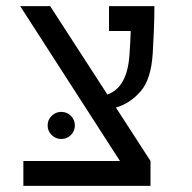

<svg xmlns="http://www.w3.org/2000/svg" viewBox="-20 -606 626 626"><path d="M56.2 0V-81.1H371.1L45.9 -585.9H143.6L330.1 -297.9Q394 -320.3 401.9 -424.3Q404.8 -462.4 406.2 -504.9H335.4V-585.9H483.4Q483.4 -547.4 481.7 -505.6Q480 -463.9 478 -433.1Q473.1 -347.7 438.2 -307.9Q403.3 -268.1 357.9 -255.4L470.7 -81.1V0ZM179.7 -152.8Q161.6 -152.8 148.4 -165.8Q135.3 -178.7 135.3 -196.8Q135.3 -215.3 148.4 -228.3Q161.6 -241.2 179.7 -241.2Q198.2 -241.2 211.2 -228.3Q224.1 -215.3 224.1 -196.8Q224.1 -178.7 211.2 -165.8Q198.2 -152.8 179.7 -152.8Z"/></svg>

Font: Cascadia Code PL SemiLight
Style: Regular
Weight: 350
Monospace: yes
Designer: Aaron Bell
Foundry: Saja Typeworks
Version: Version 2404.023; ttfautohint (v1.8.4)